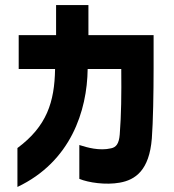

<svg xmlns="http://www.w3.org/2000/svg" viewBox="-20 -631 687 760"><path d="M49 -45V109C260 9 325 -192 327 -358H460C461 -256 460 -176 454 -99C451 -61 439 -48 420 -44C374 -33 325 -47 294 -57V77C330 92 399 102 454 92C516 81 571 43 581 -83C586 -147 588 -266 588 -360V-492H330V-611H202V-492H54V-358H198C196 -227 165 -131 49 -45Z"/></svg>

Font: コーポレート・ロゴ ver3 Bold
Style: Regular
Weight: 700
Designer: [KANA_main] LOGOTYPE.JP [Source Han Sans] Ryoko NISHIZUKA 西塚涼子 (kana, bopomofo & ideographs); Paul D. Hunt (Latin, Greek
Version: Version 12.001;FEAKit 1.0